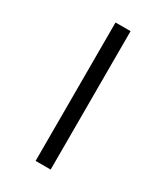

<svg xmlns="http://www.w3.org/2000/svg" viewBox="-236 -856 1024 1182"><g transform="rotate(30 275.5 -265.0)"><path d="M222.2 -756.8H329.1V227.1H222.2Z"/></g></svg>

Font: TypoPRO Open Sans
Style: Bold Italic
Weight: 700
Italic angle: -12°
Foundry: Ascender Corporation
Version: Version 1.10